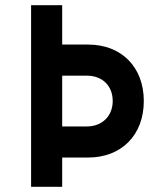

<svg xmlns="http://www.w3.org/2000/svg" viewBox="-20 -721 640 741"><path d="M100 0H220V-113H320C449 -113 535 -200 535 -331C535 -462 449 -549 320 -549H220V-701H100ZM220 -233V-429H315C375 -429 415 -390 415 -331C415 -273 374 -233 315 -233Z"/></svg>

Font: Grotesk 03
Style: Bold
Weight: 500
Designer: Frank Adebiaye, contributions by Jérémy Landes, Ariel Martín Pérez
Foundry: Velvetyne Type Foundry
Version: Version 3.000;Glyphs 3.1.2 (3150)